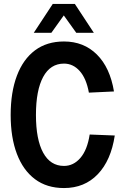

<svg xmlns="http://www.w3.org/2000/svg" viewBox="-20 -936 640 972"><path d="M304 16Q217 16 157 -29Q97 -74 65.5 -157Q34 -240 34 -354Q34 -469 65.5 -552.5Q97 -636 157 -681Q217 -726 304 -726Q404 -726 470.5 -660Q537 -594 557 -473L430 -467Q417 -539 383.5 -576.5Q350 -614 304 -614Q235 -614 198.5 -546.5Q162 -479 162 -354Q162 -230 198.5 -163Q235 -96 304 -96Q352 -96 387 -136.5Q422 -177 434 -255L561 -250Q542 -124 475 -54Q408 16 304 16ZM151 -770 247 -916H359L455 -770H366L303 -858L240 -770Z"/></svg>

Font: Geist Mono SemiBold
Style: Regular
Weight: 600
Monospace: yes
Designer: Basement.studio, Andrés Briganti, Mateo Zaragoza
Foundry: Basement.studio, Vercel, Andrés Briganti, Guido Ferreyra, Mateo Zaragoza
Version: Version 1.500; ttfautohint (v1.8.4.7-5d5b)